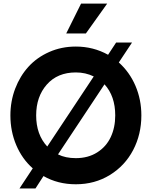

<svg xmlns="http://www.w3.org/2000/svg" viewBox="-20 -1020 847 1073"><path d="M579.1 -1000 460 -833H350.1L433.1 -1000ZM644 -670.9Q704.1 -617.2 737.1 -540.3Q770 -463.4 770 -375Q770 -269 724.1 -181.4Q678.2 -93.8 594 -42Q509.8 9.8 403.8 9.8Q302.7 9.8 223.1 -36.1L178.2 33.2H88.9L163.1 -79.1Q103.5 -131.8 70.8 -209Q38.1 -286.1 38.1 -375Q38.1 -454.1 64.9 -524.7Q91.8 -595.2 139.2 -647.2Q186.5 -699.2 255.1 -729.5Q323.7 -759.8 403.8 -759.8Q501.5 -759.8 584 -713.9L628.9 -782.2H717.8ZM182.1 -375Q182.1 -267.6 244.1 -201.2L503.9 -592.8Q458 -615.2 403.8 -615.2Q301.3 -615.2 241.7 -547.6Q182.1 -480 182.1 -375ZM403.8 -136.2Q472.2 -136.2 522.7 -168Q573.2 -199.7 598.6 -253.4Q624 -307.1 624 -375Q624 -482.9 564 -548.8L304.2 -157.2Q345.7 -136.2 403.8 -136.2Z"/></svg>

Font: Orkney
Style: Bold
Weight: 700
Designer: Samuel Oakes and Alfredo Marco Pradil
Foundry: Alfredo Marco Pradil
Version: 1.0